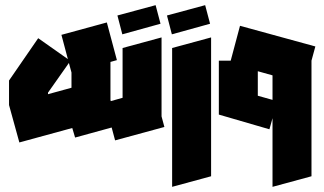

<svg xmlns="http://www.w3.org/2000/svg" viewBox="-20 -537 1257 744"><path d="M55 15 15 -130V-225L128 -389L243 -308L218 -402L394 -450L433 -304L408 -297V-150L435 -49L271 -4L260 -41ZM257 -256 247 -293 166 -178V-172L257 -197Z M426 7 387 -139 455 -158V-351L606 -392V-86L617 -45ZM454 -404 435 -477 583 -517 602 -445Z M647 187V-351L798 -392V146ZM646 -404 627 -477 775 -517 794 -445Z M1024 -36 828 -93V-94V-302H874L910 -437L1202 -357L1187 -302V146L1036 187V-79ZM979 -166 1036 -150V-245L979 -261Z"/></svg>

Font: Blaka Ink
Style: Regular
Weight: 400
Designer: Mohamed Gaber
Foundry: Kief Type Foundry
Version: Version 1.003; ttfautohint (v1.8.4.7-5d5b)